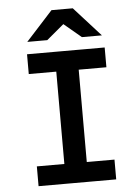

<svg xmlns="http://www.w3.org/2000/svg" viewBox="-61 -968 737 1015"><g transform="rotate(-5 308.0 -460.5)"><path d="M248 0V-700H367V0ZM102 0V-105H514V0ZM102 -595V-700H514V-595ZM109 -765 251 -921H364L505 -765H399L307 -842L215 -765Z"/></g></svg>

Font: Overpass Mono Light
Style: Regular
Weight: 300
Monospace: yes
Designer: Delve Withrington, Dave Bailey
Foundry: Delve Fonts LLC
Version: Version 4.000